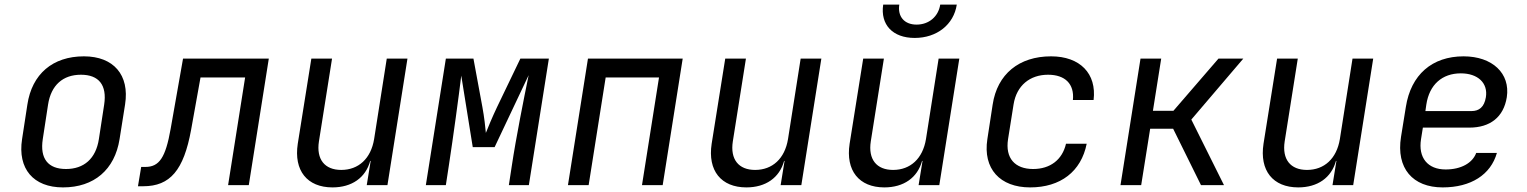

<svg xmlns="http://www.w3.org/2000/svg" viewBox="-20 -805 6640 835"><path d="M254 10C389 10 479 -67 500 -200L524 -351C544 -479 474 -560 345 -560C209 -560 119 -483 99 -350L76 -200C56 -71 125 10 254 10ZM267 -70C189 -70 153 -115 166 -200L189 -350C202 -435 254 -480 332 -480C410 -480 446 -435 433 -350L410 -200C397 -115 345 -70 267 -70Z M580 5H603C720 5 779 -65 811 -240L852 -468H1046L972 0H1062L1149 -550H776L722 -244C700 -120 673 -79 612 -79H594Z M1426 10C1510 10 1570 -32 1590 -105H1592L1575 0H1665L1752 -550H1662L1607 -200C1593 -115 1539 -66 1464 -66C1392 -66 1355 -112 1367 -190L1424 -550H1334L1275 -180C1257 -63 1316 10 1426 10Z M1832 0H1919L1932 -85C1952 -216 1975 -385 1986 -476L2036 -165H2131L2279 -478C2259 -380 2224 -205 2206 -85L2193 0H2280L2367 -550H2243L2142 -340C2121 -296 2102 -250 2093 -227C2091 -250 2086 -296 2078 -339L2039 -550H1919Z M2450 0H2540L2614 -468H2846L2772 0H2862L2949 -550H2537Z M3226 10C3310 10 3370 -32 3390 -105H3392L3375 0H3465L3552 -550H3462L3407 -200C3393 -115 3339 -66 3264 -66C3192 -66 3155 -112 3167 -190L3224 -550H3134L3075 -180C3057 -63 3116 10 3226 10Z M3958 -640C4054 -640 4128 -698 4141 -785H4069C4061 -733 4020 -698 3966 -698C3913 -698 3883 -733 3891 -785H3821C3808 -698 3862 -640 3958 -640ZM3826 10C3910 10 3970 -32 3990 -105H3992L3975 0H4065L4152 -550H4062L4007 -200C3993 -115 3939 -66 3864 -66C3792 -66 3755 -112 3767 -190L3824 -550H3734L3675 -180C3657 -63 3716 10 3826 10Z M4460 10C4592 10 4682 -59 4706 -180H4616C4600 -110 4547 -70 4473 -70C4394 -70 4351 -117 4364 -200L4388 -351C4401 -433 4459 -480 4538 -480C4612 -480 4653 -440 4646 -370H4736C4750 -485 4677 -560 4551 -560C4412 -560 4317 -483 4297 -350L4274 -200C4254 -71 4329 10 4460 10Z M4853 0H4943L4982 -245H5082L5203 0H5303L5161 -285L5387 -550H5279L5083 -323H4994L5030 -550H4940Z M5626 10C5710 10 5770 -32 5790 -105H5792L5775 0H5865L5952 -550H5862L5807 -200C5793 -115 5739 -66 5664 -66C5592 -66 5555 -112 5567 -190L5624 -550H5534L5475 -180C5457 -63 5516 10 5626 10Z M6254 10C6377 10 6463 -45 6490 -140H6400C6384 -96 6334 -68 6267 -68C6189 -68 6147 -119 6160 -200L6168 -250H6370C6460 -250 6519 -295 6533 -382C6549 -486 6470 -560 6345 -560C6208 -560 6116 -480 6094 -340L6073 -210C6051 -73 6124 10 6254 10ZM6179 -322 6183 -350C6196 -437 6252 -486 6333 -486C6407 -486 6452 -444 6442 -382C6435 -339 6412 -322 6380 -322Z"/></svg>

Font: JetBrains Mono
Style: Italic
Weight: 400
Italic angle: -9°
Monospace: yes
Designer: Philipp Nurullin, Konstantin Bulenkov
Foundry: JetBrains
Version: Version 2.305